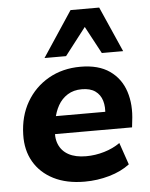

<svg xmlns="http://www.w3.org/2000/svg" viewBox="-54 -806 671 861"><g transform="rotate(-5 281.5 -375.0)"><path d="M293 11Q211 11 153 -18.5Q95 -48 64.5 -100.5Q34 -153 36 -223Q38 -306 74.5 -369Q111 -432 174 -468Q237 -504 318 -504Q399 -504 449 -469Q499 -434 518.5 -374Q538 -314 528 -240L525 -213H158L170 -293H425L410 -278Q415 -315 406.5 -343Q398 -371 375.5 -387Q353 -403 315 -403Q278 -403 251 -386Q224 -369 208 -340.5Q192 -312 186 -278L181 -245Q173 -200 186 -168Q199 -136 230 -119Q261 -102 309 -102Q350 -102 390.5 -114Q431 -126 462 -148L496 -49Q458 -20 404 -4.5Q350 11 293 11ZM161 -557 296 -761H425L515 -557H419L353 -680L258 -557Z"/></g></svg>

Font: Nunito Sans 11pt ExtraBold
Style: Italic
Weight: 800
Italic angle: -9°
Version: Version 3.101;gftools[0.9.27]